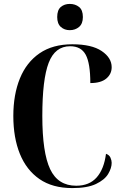

<svg xmlns="http://www.w3.org/2000/svg" viewBox="-20 -950 626 980"><path d="M349 10Q248 10 181.5 -36Q115 -82 81.5 -164.5Q48 -247 48 -358Q48 -467 81.5 -549.5Q115 -632 182 -678Q249 -724 349 -724Q448 -724 499 -689.5Q550 -655 550 -607Q550 -572 522.5 -549Q495 -526 441 -526Q441 -627 417.5 -670.5Q394 -714 338 -714Q261 -714 228.5 -629.5Q196 -545 196 -358Q196 -171 236 -86.5Q276 -2 369 -2Q436 -2 473.5 -44.5Q511 -87 521 -165Q538 -159 544 -145Q550 -131 550 -119Q550 -92 532 -62Q514 -32 470 -11Q426 10 349 10ZM336 -796Q309 -796 290.5 -812.5Q272 -829 272 -863Q272 -899 290.5 -914.5Q309 -930 336 -930Q364 -930 383.5 -914.5Q403 -899 403 -863Q403 -829 383.5 -812.5Q364 -796 336 -796Z"/></svg>

Font: Noto Serif Display Condensed
Style: Bold
Weight: 700
Width: 3
Designer: Monotype Design Team
Foundry: Monotype Imaging Inc.
Version: Version 2.009